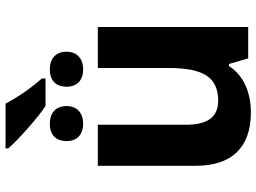

<svg xmlns="http://www.w3.org/2000/svg" viewBox="-137 -784 931 697"><g transform="rotate(-90 328.5 -435.5)"><path d="M392.1 -735.8V-749C357.4 -788.1 327.1 -832 300.3 -880.9H138.2V-871.1C154.8 -852.1 178.7 -828.6 210.4 -800.8C242.2 -772.9 269 -751 292 -735.8ZM165 -659.2C165 -620.1 189.5 -599.1 228 -599.1C265.1 -599.1 292 -620.1 292 -659.2C292 -700.2 265.1 -720.2 228 -720.2C189.5 -720.2 165 -700.2 165 -659.2ZM362.3 -659.2C362.3 -620.1 386.7 -599.1 425.3 -599.1C462.4 -599.1 489.3 -620.1 489.3 -659.2C489.3 -700.2 462.4 -720.2 425.3 -720.2C386.7 -720.2 362.3 -700.2 362.3 -659.2ZM579.1 0V-545.9H430.2V-289.1C430.2 -224.6 420.9 -178.7 402.3 -150.9C383.8 -123 353.5 -108.9 312 -108.9C251 -108.9 224.1 -148.4 224.1 -227.1V-545.9H75.2V-189.9C75.2 -61 140.6 9.8 269 9.8C343.8 9.8 405.3 -19 437 -69.8H444.8L464.8 0Z"/></g></svg>

Font: Noto Reveo Sans
Style: Bold
Weight: 700
Designer: Monotype Design team
Foundry: Monotype Imaging Inc.
Version: Version 1.04